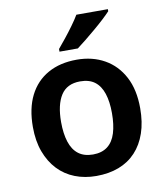

<svg xmlns="http://www.w3.org/2000/svg" viewBox="-86 -837 791 918"><g transform="rotate(-10 309.5 -378.0)"><path d="M570 -273Q570 -205 552 -152.5Q534 -100 500 -63.5Q466 -27 417.5 -8.5Q369 10 308 10Q252 10 204.5 -8.5Q157 -27 122.5 -63.5Q88 -100 68.5 -152.5Q49 -205 49 -273Q49 -363 80.5 -425.5Q112 -488 171 -521Q230 -554 311 -554Q387 -554 445.5 -521Q504 -488 537 -425.5Q570 -363 570 -273ZM186 -273Q186 -217 199 -176.5Q212 -136 239.5 -115Q267 -94 310 -94Q353 -94 380.5 -115Q408 -136 420.5 -176.5Q433 -217 433 -273Q433 -329 420 -368.5Q407 -408 380 -428.5Q353 -449 309 -449Q245 -449 215.5 -403Q186 -357 186 -273ZM500 -756Q487 -742 465.5 -722Q444 -702 418.5 -680.5Q393 -659 369 -639.5Q345 -620 326 -606H237V-619Q253 -638 273.5 -663.5Q294 -689 314 -716.5Q334 -744 347 -766H500Z"/></g></svg>

Font: Noto Sans Oriya SemiBold
Style: Regular
Weight: 600
Version: Version 2.003